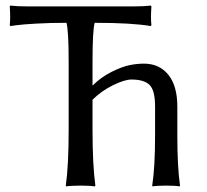

<svg xmlns="http://www.w3.org/2000/svg" viewBox="-20 -668 744 691"><path d="M227.1 -444.8V-200.2C227.1 -114.3 223.6 -47.5 216.8 0L217.8 2.9L223.1 2C226.7 1.6 232.8 1.2 241.5 0.7C250.1 0.2 259.6 0 270 0C292.8 0 309.7 1 320.8 2.9L323.2 0C316.4 -50.1 313 -116.9 313 -200.2V-309.1C335.1 -330.9 360 -348.5 387.7 -361.8C415.4 -375.2 437.2 -381.8 453.1 -381.8C483.4 -381.8 505.1 -375.3 518.3 -362.3C531.5 -349.3 538.1 -323.6 538.1 -285.2V-180.2C538.1 -104.3 534.7 -44.3 527.8 0L528.8 2.9L533.2 2C536.5 1.6 542.2 1.2 550.3 0.7C558.4 0.2 567.7 0 578.1 0C600.9 0 616.9 1 626 2.9L627.9 0C621.4 -44.9 618.2 -105 618.2 -180.2V-284.2C618.2 -334.3 607.3 -372.6 585.7 -399.2C564 -425.7 534.8 -439 498 -439C482.1 -439 465.3 -437.3 447.5 -433.8C429.8 -430.4 408 -422.4 382.3 -409.7C356.6 -397 333.5 -380.4 313 -359.9V-444.8C313 -520.7 315.6 -567.7 320.8 -585.9C409.7 -585.9 477.1 -582 522.9 -574.2L524.9 -578.1C522.9 -593.8 522.9 -616 524.9 -645L522.9 -647.9C507 -646 487 -645 462.9 -645H77.1C53.1 -645 33 -646 17.1 -647.9L15.1 -645C17.1 -616 17.1 -593.8 15.1 -578.1L17.1 -574.2L38.1 -577.1C52.4 -579.1 76.2 -581.1 109.4 -583C142.9 -585 179.5 -585.9 219.2 -585.9C224.4 -567.7 227.1 -520.7 227.1 -444.8Z"/></svg>

Font: Linux Biolinum G
Style: Bold
Weight: 700
Designer: Philipp H. Poll
Foundry: Philipp H. Poll
Version: Version 1.1.0